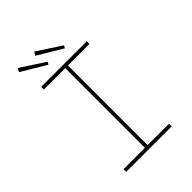

<svg xmlns="http://www.w3.org/2000/svg" viewBox="-245 -996 1118 1118"><g transform="rotate(-45 313.5 -437.0)"><path d="M126 0V-22H302V-678H126V-700H501V-678H324V-22H501V0ZM382 -761 230 -852 242 -874 391 -777ZM247 -761 95 -852 107 -874 256 -777Z"/></g></svg>

Font: Lexend Mega Thin
Style: Regular
Weight: 250
Version: Version 1.007